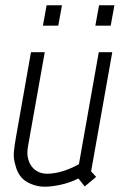

<svg xmlns="http://www.w3.org/2000/svg" viewBox="-20 -697 472 725"><path d="M38 -74Q30 -99 32.5 -124.5Q35 -150 40 -177L97 -500H149L86 -146Q81 -120 85.5 -100.5Q90 -81 100 -68Q110 -55 125 -48Q140 -41 157 -41Q173 -41 190 -44Q207 -47 223 -52.5Q239 -58 253.5 -64.5Q268 -71 278 -77L353 -500H404L324 -50L343 -29L300 7L276 -23Q244 -7 209.5 0.5Q175 8 149 8Q113 8 81 -10.5Q49 -29 38 -74ZM340 -600 354 -677H412L398 -600ZM142 -600 156 -677H214L200 -600Z"/></svg>

Font: Marvel
Style: Italic
Weight: 400
Italic angle: -12°
Designer: Carolina Trebol
Foundry: Carolina Trebol
Version: Version 1.001